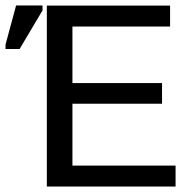

<svg xmlns="http://www.w3.org/2000/svg" viewBox="-44 -679 664 699"><path d="M126.5 0V-658.7H575.2V-582.5H219.7V-376.5H545.9V-301.3H219.7V-76.2H595.2V0ZM-23.9 -500.5V-516.6L14.6 -659.2H110.8V-641.1L27.3 -500.5Z"/></svg>

Font: Cousine
Style: Regular
Weight: 400
Monospace: yes
Designer: Steve Matteson
Foundry: Ascender Corporation
Version: Version 1.20